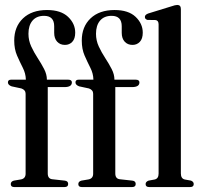

<svg xmlns="http://www.w3.org/2000/svg" viewBox="-20 -756 816 776"><path d="M173 -55Q173 -33.5 191.5 -31.5L241.5 -26Q255.5 -24.5 255.5 -12.5Q255.5 0 241 0H37.5Q23.5 0 23.5 -12Q23.5 -22.5 36 -26L65.5 -31Q83.5 -35 83.5 -54V-377Q83.5 -392.5 66.5 -398.5L27 -407Q12 -412.5 12 -423Q12 -434 25 -434H84.5Q84 -459 72.2 -482Q60.5 -505 49 -531.2Q37.5 -557.5 37.5 -592Q37.5 -648 73 -681.8Q108.5 -715.5 170 -715.5Q226 -715.5 255 -688Q284 -660.5 284 -624Q284 -599.5 272.2 -587Q260.5 -574.5 242.5 -574.5Q223 -574.5 211 -587.5Q199 -600.5 199 -623.5V-650Q199 -692 158 -692Q128 -692 111.5 -672.8Q95 -653.5 95 -619.5Q95 -592.5 106.2 -568.2Q117.5 -544 132.2 -521.5Q147 -499 158.2 -477.2Q169.5 -455.5 169.5 -434H255Q270.5 -434 270.5 -423Q270.5 -404 240.5 -404H173ZM446 -55Q446 -33.5 464.5 -31.5L514.5 -26Q528.5 -24.5 528.5 -12.5Q528.5 0 514 0H310.5Q296.5 0 296.5 -12Q296.5 -22.5 309 -26L338.5 -31Q356.5 -35 356.5 -54V-377Q356.5 -392.5 339.5 -398.5L300 -407Q285 -412.5 285 -423Q285 -434 298 -434H357.5Q357 -459 345.2 -482Q333.5 -505 322 -531.2Q310.5 -557.5 310.5 -592Q310.5 -648 346 -681.8Q381.5 -715.5 443 -715.5Q499 -715.5 528 -688Q557 -660.5 557 -624Q557 -599.5 545.2 -587Q533.5 -574.5 515.5 -574.5Q496 -574.5 484 -587.5Q472 -600.5 472 -623.5V-650Q472 -692 431 -692Q401 -692 384.5 -672.8Q368 -653.5 368 -619.5Q368 -592.5 379.2 -568.2Q390.5 -544 405.2 -521.5Q420 -499 431.2 -477.2Q442.5 -455.5 442.5 -434H528Q543.5 -434 543.5 -423Q543.5 -404 513.5 -404H446ZM711 -719.5V-55Q711 -34 727 -30.5L752 -26Q763 -21.5 763 -12Q763 0 748.5 0H583Q568.5 0 568.5 -12Q568.5 -21.5 580.5 -26L605 -30.5Q621 -34 621 -54.5V-657.5Q621 -673 609 -675L576 -675.5Q565.5 -678.5 565.5 -687.5Q565.5 -696.5 579 -701.5L671.5 -730Q688.5 -736 696.5 -736Q711 -736 711 -719.5Z"/></svg>

Font: Fraunces 144pt Soft
Style: Regular
Weight: 400
Version: Version 1.000;[0bf87f6ff]